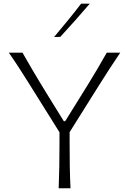

<svg xmlns="http://www.w3.org/2000/svg" viewBox="-20 -1017 705 1037"><path d="M296.9 0Q299.3 -62 300.3 -119.1Q301.3 -176.3 301.3 -243.7V-302.7L138.7 -562.5Q112.8 -604 87.6 -643.1Q62.5 -682.1 27.8 -732.4H101.6Q131.8 -679.7 153.8 -641.8Q175.8 -604 196.5 -570.3Q217.3 -536.6 242.2 -495.6L324.7 -362.3H332L412.1 -491.2Q439 -534.2 460.4 -569.1Q481.9 -604 504.4 -642.1Q526.9 -680.2 556.6 -732.4H629.4Q600.1 -689.5 572.5 -646.7Q544.9 -604 519 -563L356 -303.2V-243.7Q356 -176.3 356.9 -119.1Q357.9 -62 360.8 0ZM272 -816.9Q309.6 -861.8 346.4 -906.7Q383.3 -951.7 418 -997.1H464.8Q426.3 -951.7 386.5 -907.2Q346.7 -862.8 305.7 -817.9Z"/></svg>

Font: Pinar-DS2-FD Light
Style: Regular
Weight: 300
Designer: Amin Abedi
Version: Version 2.000